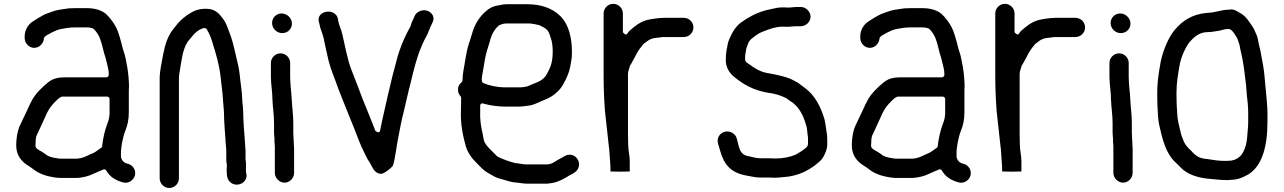

<svg xmlns="http://www.w3.org/2000/svg" viewBox="-20 -760 6532 977"><path d="M596.5 -2C596.5 -8.7 598.7 -14 599.5 -21.6C599.6 -25.7 600.1 -30.3 601.9 -37C605.8 -56.6 609.7 -74.3 617.4 -93.7C629.6 -123.3 635.5 -151.6 635.5 -191L635.5 -304C635.5 -308.5 635.8 -312.5 636.5 -317.9C636.4 -348.7 632.9 -386.8 627.7 -417.9C622.9 -444.1 617.4 -477.6 609.3 -498.6C603.6 -513.9 600.1 -533.2 596 -547.6L588 -575.4C584.9 -585.5 582.2 -593.6 579.4 -601.3L571.6 -618.9C561.6 -640.9 537.1 -672.9 519.7 -688.7C499 -706.6 465.2 -718.5 424 -718.5H361C351.2 -718.5 342.2 -718.2 330.3 -717.6C296.6 -712.8 266.6 -709.7 241.5 -699.3C222.6 -692.5 208.7 -688.4 195.4 -680.2L181.1 -672.1C170.9 -666.5 152.8 -654.5 141.2 -646.8C122.6 -632.8 105.5 -606.6 105.5 -575V-566C105.5 -539.8 128.2 -516.5 154 -516.5C180.3 -516.5 201.4 -538.7 203.5 -564C204.4 -574.7 219.8 -581.7 226.3 -585.1L244.2 -595.1C257.3 -601.6 276.1 -610.6 295 -613.3C313.3 -616.7 335.5 -620.5 359 -620.5H424C437.2 -620.5 452.5 -617.1 457.8 -611.8C472.4 -597.2 482 -581 488.6 -564.6C501.2 -533.2 506.1 -495 516.7 -467.5C516.8 -467.1 517 -466.5 517.1 -466L522.2 -445.8C526.9 -423.9 533.5 -406 533.5 -382V-379C533.5 -373.6 528.6 -366.5 521 -366.5H311C253.9 -366.5 235.4 -351.9 201.4 -320.8C168.6 -290.8 149.8 -267.2 131.3 -227.7L119.3 -201.6C105 -173.1 92 -142.2 77.5 -113C68.6 -89.6 62.5 -55.5 62.5 -21C62.5 20.2 79.3 47.3 103.2 68.6C115.3 79 134.7 89.1 149.8 101.2C174.1 120.7 207.2 134.2 246.1 140.7L262.6 143.6C268.8 144.2 276.1 144.8 284.5 145.5H365C397.1 145.5 431.8 136.1 454.4 124.8C468.8 117.6 494.6 108 507.5 101.8C512.7 100.7 518.2 103.2 520.8 107.8C538.9 139.4 565.5 156.6 605.5 168C634.3 176.4 659.8 155.9 666 134.5C674.6 104.9 654.8 80.3 632.6 74C628.3 72.8 623.5 71.8 618 69.4C606.8 64.6 595.5 49.8 595.5 36V12C595.5 7.3 596.5 2.7 596.5 -2ZM525 -268.5C531.8 -268.5 537.5 -262.8 537.5 -256V-180C537.5 -179.6 537.5 -178.9 537.4 -178.4L535.4 -162.2C533.3 -149.8 531 -141.6 525.6 -129.2C512.8 -94.9 504.6 -57.4 499.4 -15.4C498.7 -9.8 494.4 -6.7 489.5 -4.3L469.3 10.2C461.7 15.5 454 20 440.6 24.6C422.1 33.3 397.4 47.5 365 47.5H290C285.3 47.5 280.7 47.1 275.9 46.3L259.8 43.5C257.8 43.4 254.1 43.2 248.3 41.1C235.8 38.9 219.5 32.6 208.9 22.6C202.3 17.9 193.9 12.5 183.9 6.9C179.3 4.3 160.5 -4.1 160.5 -18V-21C160.5 -25 160.8 -28.5 161.5 -33.9C161.5 -44.3 161.3 -63.2 168.9 -75.8C180.4 -102.6 197.1 -134.6 208.5 -162L218.7 -184.4C232.6 -212.1 244.2 -225.9 266.2 -247.8C273.8 -255.4 281.1 -262.5 288 -264.9C292.6 -266.4 290.7 -268.5 300 -268.5Z M1131.5 10V53C1131.5 60.7 1132.4 68.8 1134.2 77.4C1135.5 83.3 1133.5 90.2 1133.5 97V112C1133.5 143.1 1140.4 159.7 1157.1 171.2C1192.2 195.4 1247.2 164.2 1232.1 119C1231.8 117.9 1231.5 116.3 1231.5 115V97C1231.5 82.6 1232.4 70.4 1230.5 58.9C1230.2 57.3 1229.5 54 1229.5 53L1229.5 7.3C1227.1 -37 1223.2 -72.5 1220.5 -117.3L1218.5 -153.3C1218.5 -153.5 1218.5 -153.8 1218.5 -154C1218.5 -167.8 1218.2 -179.9 1217.5 -190.2L1215.6 -219.8C1214.3 -229.4 1213.2 -242.7 1212.5 -257.5C1210.8 -301.7 1203.6 -337.6 1199.6 -381.7C1195.3 -415.9 1189.8 -440.6 1180.8 -475.1C1170.8 -520.3 1161 -562.4 1145.4 -600.4C1135.1 -627.8 1128.9 -646.3 1114 -665.5C1095.8 -690.3 1079.2 -707.5 1048.9 -713.7C1009.8 -719 979.7 -711.1 955.3 -697.2C934.5 -685.1 929 -681.9 909.6 -665.5C887.1 -646.4 878 -631.7 858.8 -608.2C833.2 -574.8 820.7 -535.6 810.3 -483.8C803.7 -442.1 792.5 -403.8 792.5 -359V147C792.5 174.3 814.5 196.5 841.5 196.5C868.5 196.5 890.5 174.3 890.5 147V-359C890.5 -370.4 891.6 -381.8 893.7 -392.3C903 -443.2 907.5 -506.3 934.6 -546.9C934.8 -547.3 935.3 -547.9 935.7 -548.4C955.1 -569.9 972.9 -602.8 1012 -615.9C1018.6 -618 1026.9 -618.7 1031.4 -611.9C1045.5 -590.8 1055.6 -563.6 1064 -533.6C1079.5 -484.7 1096 -428 1102.4 -370.3C1106.1 -330.5 1112.4 -294.7 1114.5 -252.8C1117.6 -215.4 1120.4 -192.5 1120.5 -152.3C1122.2 -117.7 1125 -79.8 1127.5 -48C1127.5 -47.7 1127.5 -47.3 1127.5 -47C1127.5 -30.5 1131.5 -10.2 1131.5 10Z M1376.5 -56V-42C1376.5 -33.3 1378.5 -24.7 1378.5 -16L1378.5 120C1378.5 145.9 1402.1 169.5 1428 169.5C1453.8 169.5 1476.5 146.2 1476.5 120V-4C1476.5 -15 1474.5 -27 1474.5 -42C1474.5 -53.7 1472.5 -69.7 1472.5 -84L1472.5 -132C1472.5 -175.6 1466.7 -209 1464.5 -254.5C1463 -291.2 1456.5 -330.2 1456.5 -370V-440C1456.5 -466.2 1434.1 -488.5 1407.5 -488.5C1380.9 -488.5 1358.5 -466.2 1358.5 -440L1358.5 -370C1358.5 -330.5 1366.5 -291.8 1366.5 -250.3C1368.2 -209.6 1374.5 -176 1374.5 -132L1374.5 -84C1374.5 -73.7 1376.5 -64.8 1376.5 -56ZM1364.5 -643C1364.5 -614.8 1387.9 -591.5 1416.5 -591.5C1443.8 -591.5 1465.5 -612.8 1465.5 -640C1465.5 -667.6 1440.9 -691.5 1413.5 -691.5C1386.2 -691.5 1364.5 -670.2 1364.5 -643Z M1859.6 63.6 1862.4 69.1 1880.6 101.9C1891.1 116.4 1909.3 130 1928.9 122.1C1944.3 116 1967.4 97.1 1979 84.2C1991.3 48.6 1997.7 -20.2 2007.8 -66.8C2016.2 -108.2 2022.3 -145.8 2032.9 -185.3C2041.8 -220.6 2059.5 -302.5 2069.9 -340.1C2085.4 -404.8 2101.1 -470.5 2125.6 -525.6L2137.6 -552.8C2147.5 -573.4 2154.4 -580.7 2160.2 -598.5C2166.8 -616.2 2174.6 -632.6 2181.7 -647.5C2194.1 -673.2 2177.6 -695.9 2158.2 -703.8C2130 -715.5 2101.9 -700.1 2092.1 -683.1C2086.7 -671.7 2081.6 -658.8 2074.4 -644.2C2072.4 -638.9 2070 -623.9 2061.3 -612.4C2057.8 -606.5 2053.4 -598.1 2048.3 -587.1C2030.4 -551 2016.9 -517 2004 -474.7C1985.6 -408.7 1970.7 -350.5 1954.2 -277.6C1939.1 -207 1927.3 -164.3 1914.3 -96.1C1910.5 -76.3 1890.3 -94.1 1890.3 -94.1C1885 -108.4 1879.8 -121.6 1874.5 -134.1C1857.2 -175.6 1845.5 -208.5 1825.4 -255.8C1804.2 -312 1789.7 -350.7 1768.4 -404.4C1746.5 -460.5 1735.8 -528.4 1721.8 -586.2C1715.9 -613.7 1705.5 -627.8 1700.7 -656.1L1698.7 -667.5C1696.2 -677.7 1690.1 -686.6 1678 -693.9C1647.2 -712.6 1592.5 -692.8 1602.1 -651.3L1605.1 -639.7C1607.2 -631.1 1608.6 -624.5 1610.1 -617.2C1614.1 -604.4 1620.9 -589.9 1626.2 -568.4C1633.9 -533.6 1642.9 -486.7 1652.1 -450.7C1663.6 -404.7 1686.3 -353.2 1702.7 -305.3C1727.1 -244.1 1758.3 -164.1 1782.6 -105.8C1798.3 -65.3 1815.3 -18.9 1833.1 15.5C1843.1 34.8 1848.7 50.6 1859.6 63.6Z M2606 70.5C2605.2 70.5 2603.9 70.4 2603 70.1C2570.3 62 2538.9 50.4 2512.4 37.2C2511.4 36.7 2510.1 35.8 2509.2 34.8L2468.2 -6.2C2459.7 -14.6 2455.7 -21.5 2449.8 -29.7C2440.9 -42.2 2439.1 -62 2435.8 -79.5C2427.6 -116.9 2421.3 -150.1 2423.5 -197.3V-221C2423.5 -238.1 2438.2 -233.4 2439.4 -233C2472.3 -223.6 2512.7 -217.5 2553 -217.5H2619C2637.4 -217.5 2653.1 -221 2668.9 -222.4C2696 -224.9 2719.5 -239.3 2745.5 -249.7C2775.8 -261 2797.8 -274.4 2818.3 -295C2840.8 -316 2853.4 -343.1 2867.6 -375.1C2879.8 -402 2884 -430.6 2889.6 -469.3C2895.1 -561.9 2873.2 -640.7 2827.5 -681.8C2790.3 -716.7 2736.3 -738.5 2663 -738.5H2556C2544.7 -738.5 2533.6 -736.2 2521.5 -733.7L2501.6 -729.8C2489.3 -727 2475.8 -720.6 2462.4 -710.9C2432.2 -688.3 2407.3 -655.7 2391.6 -617.3C2383.1 -596.2 2375.1 -562.6 2365.8 -537.8C2358 -514.3 2352.4 -485.1 2347.4 -455.2C2342.6 -419 2333.5 -387.6 2333.5 -351C2333.5 -347.9 2331.8 -343.6 2328.7 -341.2C2316.1 -331.3 2310.5 -319.8 2310.5 -304C2310.5 -290.9 2314.6 -280.2 2323.3 -270.3C2325.3 -268.1 2326.5 -265.1 2326.5 -262V-248.8C2325.8 -230.2 2325.5 -214.6 2325.5 -198.7C2322.6 -130 2335 -70.6 2350 -16.4C2357.2 8.3 2367.4 23.4 2380.2 41.7C2388.8 53.5 2402 64.8 2415.1 79.4L2431.8 96.2C2451.8 116.1 2465.5 120.1 2493.3 137.2C2506.8 144.4 2525 150.5 2543.9 154.8C2566.1 160.4 2580.3 167.2 2601.8 168.5C2623 169.8 2639.9 174.5 2660 174.5H2763C2774.2 174.5 2788.6 170.8 2802.6 168.7C2823.3 163.4 2854 148 2870.4 137C2873.8 134.7 2875.6 133.3 2880.1 131.5C2902.1 120.4 2918.4 110.8 2924.5 90.4C2936.1 51.9 2897.1 11.2 2854.4 33.7C2842.1 41.8 2827.7 47.6 2816.6 54.6C2806 61 2786.9 76.5 2763 76.5H2657C2637.9 76.5 2620.2 70.5 2606 70.5ZM2556 -640.5H2676C2682.9 -640.5 2690.8 -638.2 2694 -638C2705.6 -637 2715.2 -633.3 2722.6 -632.4C2724.8 -632.1 2727.3 -631.1 2729.4 -629.3L2745.6 -621.2C2751.4 -618.3 2756.8 -614 2762.1 -609.5C2763.6 -608.2 2765.7 -604.9 2766.8 -603.8C2774.7 -596 2779.2 -575.4 2781.6 -569.8C2789.8 -549.1 2792.5 -523.2 2792.5 -498C2792.5 -482.7 2791.6 -465.5 2789.3 -453.5L2787.3 -443.5C2784.3 -428.7 2778.8 -413.9 2771 -399.5C2765.2 -389 2760.5 -375.9 2748.8 -364.2C2726.5 -341.8 2695.6 -335.8 2673.6 -324.8C2657.8 -316.9 2638.2 -315.5 2619 -315.5H2550C2508.7 -315.5 2468.4 -324.9 2439.1 -337.5C2425 -343.6 2434.6 -380.7 2436.7 -394L2444.6 -439.9C2450.6 -483.4 2460.5 -510 2471.9 -547.2C2479.8 -582.1 2495.5 -611.2 2520 -631.6C2530.1 -635.4 2539.6 -640.5 2556 -640.5Z M3343 -668.5C3336.1 -668.5 3329.4 -667.5 3322.5 -666.6L3307.1 -664.7C3302.2 -663.6 3294.1 -662.2 3288.6 -661.6C3264.2 -657.9 3244.2 -648.7 3225.1 -636.7L3201.7 -619.1C3188.5 -608.6 3177.2 -598.4 3173.2 -590.4C3165.2 -574.5 3149.5 -596 3149.5 -596L3149.5 -692C3149.5 -718.2 3127.1 -740.5 3100.5 -740.5C3073.9 -740.5 3051.5 -718.2 3051.5 -692L3051.5 -372C3051.5 -311.9 3054.1 -251.4 3058.4 -195.2C3065.9 -133.3 3070.9 -75.2 3078.3 -13.6C3078.3 -13.5 3079.4 -7 3079.5 -5.7C3081.6 32.5 3086.5 70.2 3086.5 109V112.6C3094.5 113.1 3112.2 113.5 3135 113.5C3158.2 113.5 3174.8 113.2 3184.5 112.6V59C3184.5 31.8 3176.5 6 3176.5 -26.8C3175.8 -43.7 3175.5 -62 3175.5 -80V-384C3175.5 -397.6 3183.3 -414.8 3184.5 -420.5C3184.9 -426.9 3187.5 -428.2 3191.1 -434.1C3204.1 -458.4 3211 -469 3222.9 -492.8C3233.6 -512 3242.9 -520.1 3252.8 -534.2C3253.5 -535.3 3254.8 -536.5 3256.1 -537.4C3266.8 -544.6 3275.2 -553.1 3287.4 -559.2C3303.2 -567.1 3320 -567.4 3337.2 -569.4L3348.9 -571.3C3349.4 -571.4 3350.3 -571.5 3351 -571.5H3459C3486.3 -571.5 3508.5 -593.5 3508.5 -620.5C3508.5 -647.5 3486.3 -669.5 3459 -669.5H3364C3356.6 -669.5 3349.7 -668.5 3343 -668.5Z M3965 -722.5C3954.9 -722.5 3946.6 -722 3937.2 -720.7C3913.5 -715.5 3894.3 -712.6 3874.4 -707C3824.2 -692.6 3785.7 -671 3748.5 -644C3730.1 -629.9 3713 -607.4 3702.3 -584.7C3693.3 -565.8 3683.7 -548.1 3681.4 -526.7C3681.4 -526.4 3681.3 -525.7 3681.2 -525.3C3676.7 -505.1 3673.5 -483.9 3673.5 -461C3673.5 -460.8 3673.5 -460.3 3673.5 -460C3670.4 -419.8 3691.8 -388 3715.9 -368.7C3763.2 -330 3812.3 -301.5 3885.7 -288.4C3920.3 -285.1 3955.3 -273.3 3981.6 -260.2C3982.6 -259.7 3983.9 -258.8 3984.8 -257.8C3988.9 -253.7 3994.1 -250.6 4001.7 -245.6C4038.1 -223.4 4061 -186.5 4074.9 -145L4081.9 -124C4088.1 -105.1 4088 -78.9 4091.3 -62.5C4091.4 -61.8 4091.5 -60.8 4091.5 -60L4091.5 -27C4091.5 -20.9 4086.8 -12.7 4083.1 -9.5C4067.3 4 4047.7 16.6 4029.1 26.9C4028.7 27.1 4028.1 27.4 4027.6 27.6C3999.4 38.9 3964 46.5 3926 46.5C3917.9 46.5 3909.2 45.5 3899 45.5H3849C3844.2 45.5 3841.8 45.4 3835.7 44.3L3822.2 42.4C3812.8 41 3805.1 37.7 3792.3 35.4C3755.2 30.9 3745.6 9.1 3737.9 -20.9L3728.9 -55.7C3725.3 -68.3 3717.8 -77.7 3705.4 -84.6C3668.1 -105.3 3621.3 -73.8 3634 -28.5L3644 5.6C3664.4 80.2 3700.8 118.5 3775.1 132.7C3802.6 136.9 3821.2 143.5 3849 143.5H3899C3907.2 143.5 3913.9 143.8 3921.6 144.5C3938.1 144.4 3957.3 142.1 3972.8 140.6L3992.4 138.6C4048.2 129.8 4088 109.9 4127.3 81.1C4146.4 65.6 4161.5 54.1 4171 36.1C4180.5 18.7 4189.5 -2.8 4189.5 -25V-46C4189.5 -55.5 4189.2 -64.2 4188.6 -73.3C4183.7 -98.3 4180.9 -133.8 4175 -154.5C4155.9 -218.1 4127.3 -272.3 4081.2 -308.2C4065 -321.4 4059.4 -323.7 4044.3 -336.1C4031.6 -345.1 4022.2 -348 4004.5 -357.8C3968.8 -373.2 3924.9 -381.1 3877.5 -389.7C3845.8 -396.8 3819.7 -412.5 3798.3 -429.2C3793.1 -433.3 3771.5 -443.3 3771.5 -456V-471C3771.5 -484.4 3776.4 -500 3777.6 -512.1C3777.7 -513.5 3778.1 -515.2 3778.8 -516.6C3783.3 -525.6 3787 -552.1 3807.9 -565.4C3822.5 -577.9 3841.9 -591.7 3860.6 -598.7C3889.4 -609.5 3923.5 -624.5 3965 -624.5C3971.5 -624.5 3977 -624.2 3985.6 -623.5C3998.3 -623.6 4016.5 -626.5 4032 -626.5L4055 -626.5C4081.2 -626.5 4104.5 -649.2 4104.5 -675C4104.5 -701 4080.9 -724.5 4055 -724.5H4032C4021.9 -724.5 4005.7 -721.5 3990 -721.5C3980.8 -721.5 3972.1 -722.5 3965 -722.5Z M4848.5 -2C4848.5 -8.7 4850.7 -14 4851.5 -21.6C4851.6 -25.7 4852.1 -30.3 4853.9 -37C4857.8 -56.6 4861.7 -74.3 4869.4 -93.7C4881.6 -123.3 4887.5 -151.6 4887.5 -191L4887.5 -304C4887.5 -308.5 4887.8 -312.5 4888.5 -317.9C4888.4 -348.7 4884.9 -386.8 4879.7 -417.9C4874.9 -444.1 4869.4 -477.6 4861.3 -498.6C4855.6 -513.9 4852.1 -533.2 4848 -547.6L4840 -575.4C4836.9 -585.5 4834.2 -593.6 4831.4 -601.3L4823.6 -618.9C4813.6 -640.9 4789.1 -672.9 4771.7 -688.7C4751 -706.6 4717.2 -718.5 4676 -718.5H4613C4603.2 -718.5 4594.2 -718.2 4582.3 -717.6C4548.6 -712.8 4518.6 -709.7 4493.5 -699.3C4474.6 -692.5 4460.7 -688.4 4447.4 -680.2L4433.1 -672.1C4422.9 -666.5 4404.8 -654.5 4393.2 -646.8C4374.6 -632.8 4357.5 -606.6 4357.5 -575V-566C4357.5 -539.8 4380.2 -516.5 4406 -516.5C4432.3 -516.5 4453.4 -538.7 4455.5 -564C4456.4 -574.7 4471.8 -581.7 4478.3 -585.1L4496.2 -595.1C4509.3 -601.6 4528.1 -610.6 4547 -613.3C4565.3 -616.7 4587.5 -620.5 4611 -620.5H4676C4689.2 -620.5 4704.5 -617.1 4709.8 -611.8C4724.4 -597.2 4734 -581 4740.6 -564.6C4753.2 -533.2 4758.1 -495 4768.7 -467.5C4768.8 -467.1 4769 -466.5 4769.1 -466L4774.2 -445.8C4778.9 -423.9 4785.5 -406 4785.5 -382V-379C4785.5 -373.6 4780.6 -366.5 4773 -366.5H4563C4505.9 -366.5 4487.4 -351.9 4453.4 -320.8C4420.6 -290.8 4401.8 -267.2 4383.3 -227.7L4371.3 -201.6C4357 -173.1 4344 -142.2 4329.5 -113C4320.6 -89.6 4314.5 -55.5 4314.5 -21C4314.5 20.2 4331.3 47.3 4355.2 68.6C4367.3 79 4386.7 89.1 4401.8 101.2C4426.1 120.7 4459.2 134.2 4498.1 140.7L4514.6 143.6C4520.8 144.2 4528.1 144.8 4536.5 145.5H4617C4649.1 145.5 4683.8 136.1 4706.4 124.8C4720.8 117.6 4746.6 108 4759.5 101.8C4764.7 100.7 4770.2 103.2 4772.8 107.8C4790.9 139.4 4817.5 156.6 4857.5 168C4886.3 176.4 4911.8 155.9 4918 134.5C4926.6 104.9 4906.8 80.3 4884.6 74C4880.3 72.8 4875.5 71.8 4870 69.4C4858.8 64.6 4847.5 49.8 4847.5 36V12C4847.5 7.3 4848.5 2.7 4848.5 -2ZM4777 -268.5C4783.8 -268.5 4789.5 -262.8 4789.5 -256V-180C4789.5 -179.6 4789.5 -178.9 4789.4 -178.4L4787.4 -162.2C4785.3 -149.8 4783 -141.6 4777.6 -129.2C4764.8 -94.9 4756.6 -57.4 4751.4 -15.4C4750.7 -9.8 4746.4 -6.7 4741.5 -4.3L4721.3 10.2C4713.7 15.5 4706 20 4692.6 24.6C4674.1 33.3 4649.4 47.5 4617 47.5H4542C4537.3 47.5 4532.7 47.1 4527.9 46.3L4511.8 43.5C4509.8 43.4 4506.1 43.2 4500.3 41.1C4487.8 38.9 4471.5 32.6 4460.9 22.6C4454.3 17.9 4445.9 12.5 4435.9 6.9C4431.3 4.3 4412.5 -4.1 4412.5 -18V-21C4412.5 -25 4412.8 -28.5 4413.5 -33.9C4413.5 -44.3 4413.3 -63.2 4420.9 -75.8C4432.4 -102.6 4449.1 -134.6 4460.5 -162L4470.7 -184.4C4484.6 -212.1 4496.2 -225.9 4518.2 -247.8C4525.8 -255.4 4533.1 -262.5 4540 -264.9C4544.6 -266.4 4542.7 -268.5 4552 -268.5Z M5336 -668.5C5329.1 -668.5 5322.4 -667.5 5315.5 -666.6L5300.1 -664.7C5295.2 -663.6 5287.1 -662.2 5281.6 -661.6C5257.2 -657.9 5237.2 -648.7 5218.1 -636.7L5194.7 -619.1C5181.5 -608.6 5170.2 -598.4 5166.2 -590.4C5158.2 -574.5 5142.5 -596 5142.5 -596L5142.5 -692C5142.5 -718.2 5120.1 -740.5 5093.5 -740.5C5066.9 -740.5 5044.5 -718.2 5044.5 -692L5044.5 -372C5044.5 -311.9 5047.1 -251.4 5051.4 -195.2C5058.9 -133.3 5063.9 -75.2 5071.3 -13.6C5071.3 -13.5 5072.4 -7 5072.5 -5.7C5074.6 32.5 5079.5 70.2 5079.5 109V112.6C5087.5 113.1 5105.2 113.5 5128 113.5C5151.2 113.5 5167.8 113.2 5177.5 112.6V59C5177.5 31.8 5169.5 6 5169.5 -26.8C5168.8 -43.7 5168.5 -62 5168.5 -80V-384C5168.5 -397.6 5176.3 -414.8 5177.5 -420.5C5177.9 -426.9 5180.5 -428.2 5184.1 -434.1C5197.1 -458.4 5204 -469 5215.9 -492.8C5226.6 -512 5235.9 -520.1 5245.8 -534.2C5246.5 -535.3 5247.8 -536.5 5249.1 -537.4C5259.8 -544.6 5268.2 -553.1 5280.4 -559.2C5296.2 -567.1 5313 -567.4 5330.2 -569.4L5341.9 -571.3C5342.4 -571.4 5343.3 -571.5 5344 -571.5H5452C5479.3 -571.5 5501.5 -593.5 5501.5 -620.5C5501.5 -647.5 5479.3 -669.5 5452 -669.5H5357C5349.6 -669.5 5342.7 -668.5 5336 -668.5Z M5643.5 -56V-42C5643.5 -33.3 5645.5 -24.7 5645.5 -16L5645.5 120C5645.5 145.9 5669.1 169.5 5695 169.5C5720.8 169.5 5743.5 146.2 5743.5 120V-4C5743.5 -15 5741.5 -27 5741.5 -42C5741.5 -53.7 5739.5 -69.7 5739.5 -84L5739.5 -132C5739.5 -175.6 5733.7 -209 5731.5 -254.5C5730 -291.2 5723.5 -330.2 5723.5 -370V-440C5723.5 -466.2 5701.1 -488.5 5674.5 -488.5C5647.9 -488.5 5625.5 -466.2 5625.5 -440L5625.5 -370C5625.5 -330.5 5633.5 -291.8 5633.5 -250.3C5635.2 -209.6 5641.5 -176 5641.5 -132L5641.5 -84C5641.5 -73.7 5643.5 -64.8 5643.5 -56ZM5631.5 -643C5631.5 -614.8 5654.9 -591.5 5683.5 -591.5C5710.8 -591.5 5732.5 -612.8 5732.5 -640C5732.5 -667.6 5707.9 -691.5 5680.5 -691.5C5653.2 -691.5 5631.5 -670.2 5631.5 -643Z M6120.6 -694.5C6043.1 -686.5 5998 -654.6 5957.5 -607.9C5926.6 -570.7 5899.3 -506.9 5886.3 -446.7L5878.3 -399C5872.8 -363.1 5868.5 -327.9 5868.5 -286C5868.5 -265.6 5868.8 -245 5869.5 -225.6C5872.2 -186.5 5871.7 -151.9 5879.2 -121.9C5893.6 -57.1 5907.9 -2.7 5938.3 39.9C5948.2 54.7 5959 63.3 5972.8 77.2L5989.8 94.2C6019.9 124.2 6062.7 141.2 6120.2 148.6C6156.7 151.4 6186.4 156.4 6224.6 156.5C6233.7 155.9 6243.5 155.2 6252.2 154.5C6284.7 152.7 6307.3 141 6332.7 127.2C6402.8 83.5 6429.5 -15.5 6429.5 -140V-185C6429.5 -217.9 6425.1 -255.8 6422.5 -287.9L6417.5 -337.9C6414.3 -382.1 6410.1 -417.7 6401.8 -457.5C6397 -481.4 6394.6 -501.2 6388.9 -521.7C6383.1 -543.1 6382.2 -559.5 6376.4 -576.3C6367.7 -595.6 6362.4 -612.4 6352.8 -625.7C6334.5 -651.4 6325.1 -670.6 6299.4 -688.4C6275.6 -702.1 6258.6 -716.5 6234.9 -710.8C6234.2 -710.7 6233 -710.5 6232 -710.5H6230C6193.9 -710.5 6163.8 -694.8 6120.6 -694.5ZM6221 58.5H6205C6183.7 58.5 6154.9 54.6 6131.2 50.4C6117.4 48.9 6095.5 47.2 6079.4 39.2C6063.8 31.4 6052.9 19.9 6042.1 7.9C6025.1 -7.3 6007.4 -25.3 5998.3 -54.6C5991.5 -69.9 5988.3 -81.9 5983.8 -103.3C5978.1 -128.2 5972.2 -148.4 5970.5 -178.1C5967.8 -209.8 5966.5 -249.3 5966.5 -285C5966.5 -340.2 5974.7 -383.4 5982.7 -429.1C5989.5 -468.6 6011.1 -516.7 6032 -544.5C6032.2 -544.7 6032.5 -545.1 6032.7 -545.4C6051.4 -566.1 6079.1 -596.5 6124 -596.5C6144.1 -596.5 6165.4 -601 6186.4 -604.2C6196.8 -607.1 6215 -612.5 6230 -612.5L6232 -612.5C6239 -612.5 6244.6 -608.1 6250.8 -601.8C6260.3 -592.4 6265.3 -580.4 6272 -571.5C6278 -563.5 6280.7 -550.6 6283.7 -542.5C6290.1 -526.5 6290 -511.1 6294.1 -497.3C6304.1 -457 6310.6 -412.6 6315.4 -369.5L6320.4 -329.6C6320.4 -329.4 6320.4 -329.2 6320.5 -329L6324.4 -278.3C6327.9 -250.6 6331.5 -215.9 6331.5 -185L6331.5 -140C6331.5 -127 6330.8 -114 6329.4 -101.7C6327.2 -78.1 6326.6 -47.2 6320 -22.7C6309.1 15.5 6292.2 49.5 6245.1 57.3C6244.6 57.4 6243.7 57.5 6243 57.5C6236.5 57.5 6228.9 58.5 6221 58.5Z"/></svg>

Font: Smoothie
Style: Light
Weight: 400
Foundry: Cannot Into Space Fonts
Version: Version 0.8